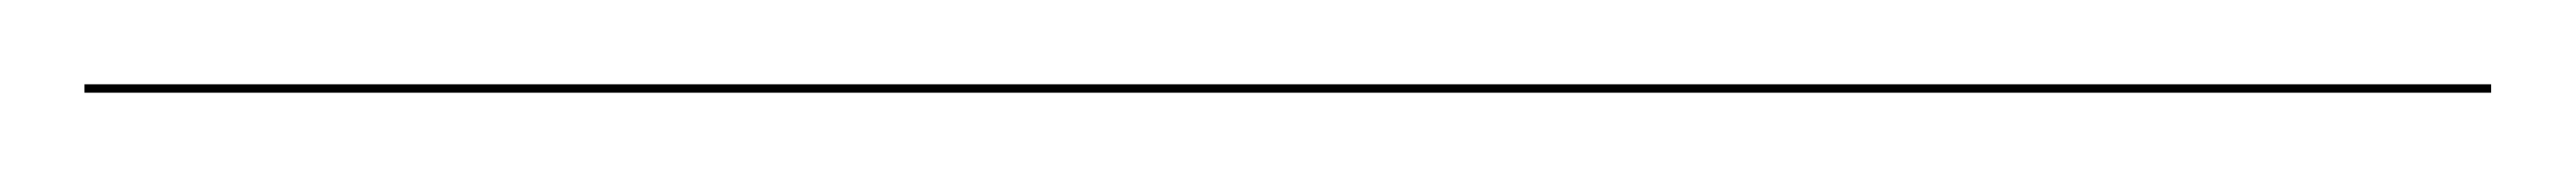

<svg xmlns="http://www.w3.org/2000/svg" viewBox="-25 129 610 42"><path d="M-5 149V151H565V149Z"/></svg>

Font: Bodoni* 96pt
Style: Bold Italic
Weight: 700
Italic angle: -13°
Version: Version 2.3